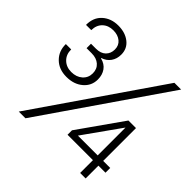

<svg xmlns="http://www.w3.org/2000/svg" viewBox="-183 -894 1062 1062"><g transform="rotate(45 348.0 -363.0)"><path d="M157.2 -321.8Q98.1 -321.8 62 -357.7Q25.9 -393.6 26.9 -448.2H68.8Q68.4 -408.7 93.3 -384.3Q118.2 -359.9 157.2 -359.9Q196.8 -359.9 221.9 -382.1Q247.1 -404.3 247.1 -439Q247.1 -473.1 224.4 -493.2Q201.7 -513.2 164.1 -513.2H124V-547.9H163.1Q199.7 -547.9 220 -567.6Q240.2 -587.4 240.2 -619.1Q240.2 -650.9 217.5 -669.4Q194.8 -688 159.2 -688Q120.6 -688 96.4 -664.8Q72.3 -641.6 71.8 -602.1H30.8Q30.3 -659.7 67.1 -692.9Q104 -726.1 160.2 -726.1Q214.8 -726.1 250 -698.2Q285.2 -670.4 285.2 -624Q285.2 -590.3 268.1 -566.2Q251 -542 220.2 -532.2V-529.8Q255.4 -521 273.2 -495.8Q291 -470.7 291 -435.1Q291 -385.7 253.4 -353.8Q215.8 -321.8 157.2 -321.8ZM106.9 0 603 -721.2H655.8L159.2 0ZM388.2 -100.1V-134.8L570.8 -394H629.9V-137.2H685.1V-100.1H629.9V0H586.9V-100.1ZM432.1 -137.2H586.9V-355Z"/></g></svg>

Font: Lumene Sans Light
Style: Regular
Weight: 300
Designer: Deni Anggara
Version: Version 1.003;Glyphs 3.1.2 (3151)